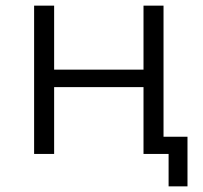

<svg xmlns="http://www.w3.org/2000/svg" viewBox="-20 -546 720 681"><path d="M101 0H172V-237H489V0H578V115H645V-61H560V-526H489V-299H172V-526H101Z"/></svg>

Font: Chess Sans
Style: Regular
Weight: 400
Designer: Wolf Bōese
Foundry: Wolf Bōese
Version: Version 7.223;Glyphs 3.3 (3306)